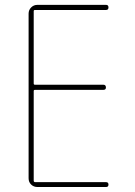

<svg xmlns="http://www.w3.org/2000/svg" viewBox="-20 -750 540 770"><path d="M129.9 0Q115.2 0 105 -9.8Q94.7 -19.5 94.7 -35.2V-695.3Q94.7 -710 105 -720.2Q115.2 -730.5 129.9 -730.5H405.3Q415 -730.5 415 -720.2Q415 -710 405.3 -710H120.1Q115.2 -710 115.2 -705.1V-415Q115.2 -410.2 120.1 -410.2H394.5Q404.3 -410.2 404.8 -399.9Q405.3 -389.6 394.5 -389.6H120.1Q115.2 -389.6 115.2 -384.8V-25.4Q115.2 -20.5 120.1 -19.5H405.3Q415 -19.5 415 -9.8Q415 0 405.3 0Z"/></svg>

Font: Rounded-X Mgen+ 1m thin
Style: Regular
Weight: 100
Designer: [Source Han Sans]
Ryoko NISHIZUKA  (kana & ideographs); Paul D. Hunt (Latin, Greek & Cyrillic); Wenlong ZHANG  (bopomofo
Version: Version 1.059.20150602